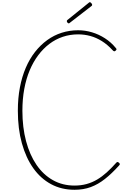

<svg xmlns="http://www.w3.org/2000/svg" viewBox="-20 -1693 1176 1732"><path d="M652 19Q535 19 441 -31.5Q347 -82 280.5 -175.5Q214 -269 177.5 -400Q141 -531 141 -694Q141 -807 159.5 -904Q178 -1001 212.5 -1081.5Q247 -1162 296 -1224.5Q345 -1287 405.5 -1331Q466 -1375 536.5 -1397.5Q607 -1420 685 -1420Q748 -1420 810 -1401.5Q872 -1383 927 -1347.5Q982 -1312 1023 -1262Q1031 -1254 1031 -1248.5Q1031 -1243 1023 -1236Q1015 -1229 1009 -1230.5Q1003 -1232 995 -1241Q949 -1291 898.5 -1322.5Q848 -1354 794.5 -1368.5Q741 -1383 685 -1383Q612 -1383 546.5 -1361Q481 -1339 425.5 -1297Q370 -1255 325 -1195Q280 -1135 248 -1059Q216 -983 199 -891Q182 -799 182 -694Q182 -544 215 -420Q248 -296 309 -206.5Q370 -117 457 -68Q544 -19 652 -19Q711 -19 761.5 -33Q812 -47 856.5 -73.5Q901 -100 942.5 -137.5Q984 -175 1024 -220Q1032 -230 1038 -231.5Q1044 -233 1053 -225Q1061 -218 1061 -212.5Q1061 -207 1053 -199Q988 -127 926.5 -78.5Q865 -30 799 -5.5Q733 19 652 19ZM601 -1482Q595 -1482 589 -1488.5Q583 -1495 583 -1501Q583 -1503 583 -1505.5Q583 -1508 586 -1511L777 -1665Q781 -1668 783.5 -1670.5Q786 -1673 790 -1673Q795 -1673 799.5 -1669Q804 -1665 807.5 -1660Q811 -1655 811 -1650Q811 -1647 810.5 -1645Q810 -1643 807 -1640L612 -1489Q608 -1486 606 -1484Q604 -1482 601 -1482Z"/></svg>

Font: Playwrite BE WAL Thin
Style: Regular
Weight: 250
Version: Version 1.002